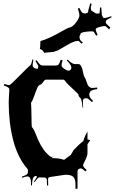

<svg xmlns="http://www.w3.org/2000/svg" viewBox="-20 -1168 715 1196"><path d="M529.3 -1101.1 542.5 -1147.9 550.8 -1143.6 545.4 -1121.6Q546.4 -1101.6 550.3 -1101.6L578.6 -1083.5Q593.3 -1083.5 600.1 -1084.5L603 -1121.1L610.8 -1121.6Q614.3 -1077.1 614.7 -1073.7L621.6 -1060.5Q624.5 -1055.7 626.5 -1055.7Q642.6 -1055.7 672.9 -1066.9L675.3 -1060.5Q640.6 -1043.9 640.6 -1038.1L638.7 -1028.3Q639.2 -1020.5 667 -997.1L660.2 -984.4Q638.7 -1005.9 633.8 -1005.9Q619.1 -1005.9 597.7 -999.3Q576.2 -992.7 576.2 -986.3Q576.2 -974.6 587.9 -950.7L578.6 -945.3Q565.4 -972.7 557.6 -972.7Q516.1 -972.7 492.2 -965.3Q482.4 -961.9 482.4 -958.7Q482.4 -955.6 480.5 -953.6L475.1 -941.9Q475.1 -928.2 478.8 -920.7Q482.4 -913.1 496.1 -903.3L488.3 -895.5Q471.7 -913.6 466.3 -913.6Q441.4 -913.6 392.8 -884.3Q344.2 -855 337.6 -852.8Q331.1 -850.6 324.7 -848.9Q318.4 -847.2 318.4 -845.2L257.3 -839.4Q257.3 -836.9 257.1 -836.9Q256.8 -836.9 255.4 -839.4Q242.7 -862.3 227.5 -862.3Q230.5 -862.3 231.9 -912.1Q285.6 -926.8 372.1 -977.1Q399.9 -993.7 416.7 -997.6Q433.6 -1001.5 454.1 -1028.6Q474.6 -1055.7 474.6 -1071.5Q474.6 -1087.4 464.8 -1114.7L474.1 -1118.7Q490.2 -1086.4 497.1 -1086.4L511.2 -1083.5Q518.1 -1085.4 522.5 -1087.4Q524.4 -1087.9 525.9 -1089.4Q527.3 -1090.8 528.3 -1091.6Q529.3 -1092.3 529.3 -1096.2ZM203.1 -71.8Q180.2 -71.8 179.2 -13.2H173.3V-24.9Q173.3 -68.8 151.9 -68.8Q136.2 -68.8 119.1 -60.1L117.2 -67.9Q140.6 -76.2 147 -81.1Q153.3 -85.9 153.3 -92.8L154.3 -108.9Q154.3 -110.8 152.6 -113.3Q150.9 -115.7 149.9 -117.2Q89.8 -187 62 -295.4Q34.2 -403.8 34.2 -529.8L35.2 -558.1L38.1 -606.9Q38.1 -613.8 36.6 -617.2Q33.2 -625.5 2.9 -636.2L7.3 -645Q30.8 -637.2 37.4 -637.2Q43.9 -637.2 101.3 -695.8Q158.7 -754.4 162.4 -756.1Q166 -757.8 168.5 -760.3Q175.8 -767.6 182.1 -797.9L188 -796.9Q183.1 -770 183.1 -764.2Q183.1 -741.7 213.9 -738.8Q218.3 -746.6 218.3 -754.2Q218.3 -761.7 200.2 -788.1L208 -793Q222.2 -772 229.5 -765.9Q236.8 -759.8 246.1 -759.8H328.1Q338.9 -759.8 344.7 -765.9Q350.6 -772 357.9 -795.9L370.1 -792Q363.3 -772 363.3 -761.2Q363.3 -750.5 380.4 -739.3Q397.5 -728 406.5 -728Q415.5 -728 419.9 -732.9Q424.3 -737.8 424.3 -744.1V-748Q424.3 -762.7 396 -792L400.9 -796.9Q430.2 -769 445.3 -769H468.3Q488.8 -769 498 -714.8Q501.5 -694.8 506.3 -688.7Q511.2 -682.6 519 -659.4Q526.9 -636.2 530.3 -632.8Q541 -622.1 546.6 -621.1Q552.2 -620.1 559.1 -620.1Q565.9 -620.1 585 -623L585.9 -612.8Q555.2 -608.9 545.7 -600.8Q536.1 -592.8 536.1 -576.7Q536.1 -560.5 560.1 -539.1L552.2 -532.2Q527.8 -556.2 519 -556.2Q510.3 -556.2 508.3 -555.2H507.3Q500 -552.7 498 -546.9Q496.1 -541 496.1 -531.2Q496.1 -521.5 498 -498H494.1Q489.3 -550.3 480.5 -557.6Q470.2 -565.4 468.3 -579.1Q468.3 -582 451.2 -597.7Q393.6 -650.4 387.5 -661.1Q381.3 -671.9 373 -671.9H266.1Q259.8 -671.9 254.6 -664.8Q249.5 -657.7 243.4 -649.7Q237.3 -641.6 228.3 -639.4Q219.2 -637.2 210.7 -616.9Q202.1 -596.7 192.6 -568.8Q183.1 -541 173.3 -527.8Q175.3 -505.4 176 -444.3Q176.8 -383.3 178.2 -377Q190.9 -363.3 200.7 -337.4Q233.4 -251 269.5 -214.8Q273.4 -210.9 275.4 -208.7Q277.3 -206.5 280.5 -203.6Q283.7 -200.7 285.2 -199.5Q286.6 -198.2 289.1 -196.3Q296.9 -189.9 300.3 -189.9Q303.7 -189.9 305.7 -190.7Q307.6 -191.4 309.1 -192.1Q310.5 -192.9 313 -194.8Q315.4 -196.8 316.9 -198.2Q318.4 -199.7 321.8 -203.1L301.3 -183.1Q351.1 -183.1 377 -172.9Q381.3 -172.9 384.3 -175.8L420.9 -203.1Q423.8 -206.1 430.2 -218.5Q436.5 -231 440.9 -235.8Q477.1 -273.9 499 -289.1Q504.9 -311.5 515.1 -330.8Q525.4 -350.1 525.9 -350.1Q524.9 -348.1 524.9 -344.2V-298.8H526.9Q533.7 -298.8 542 -293.9L524.9 -270V-215.8Q524.9 -197.8 512.5 -173.3Q500 -148.9 497.1 -140.1Q497.1 -127.9 520 -108.9L512.2 -100.1Q491.7 -119.1 483.6 -119.1Q475.6 -119.1 469.2 -113.8H468.3Q465.8 -113.8 462.9 -103V7.8H450.2V-19Q450.2 -51.8 437.3 -65.4Q424.3 -79.1 394 -79.1H383.3L289.1 -64.9Q288.1 -64.5 286.4 -63.5Q284.7 -62.5 284.2 -62.3Q283.7 -62 282.5 -61Q281.2 -60.1 281 -59.3Q280.8 -58.6 280.3 -57.6Q279.3 -54.7 279.3 -50.8L280.3 -13.2L272.9 -12.2L272 -47.9Q272 -53.2 267.8 -57.6Q263.7 -62 258.3 -62L224.1 -63Q216.3 -63 195.3 -33.2L190.9 -36.1Q210 -63 210 -68.8Q207 -71.8 203.1 -71.8Z"/></svg>

Font: Eater Caps
Style: Regular
Weight: 400
Version: Version 001.002